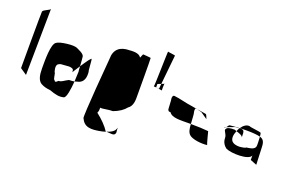

<svg xmlns="http://www.w3.org/2000/svg" viewBox="-82 -867 1842 1212"><g transform="rotate(20 839.0 -260.5)"><path d="M38 -157 82 -127 88 -573C88 -563 42 -551 40 -537C38 -523 38 -162 38 -157Z M163 -202C163 -153 171 -122 194 -107C215 -96 229 -92 258 -89C299 -74 326 -68 355 -76C372 -81 380 -142 384 -193C374 -191 364 -190 348 -190C319 -176 309 -162 288 -162C272 -146 266 -147 261 -162C257 -142 251 -212 246 -204C237 -234 237 -256 255 -262C263 -267 265 -266 291 -268C315 -269 320 -272 335 -268C349 -265 351 -259 351 -243C351 -243 366 -268 384 -295C382 -322 380 -356 379 -356C379 -378 334 -392 325 -398C311 -403 289 -404 257 -400C224 -396 203 -390 191 -382C161 -365 163 -254 163 -202ZM384 -193C393 -195 401 -198 412 -201C441 -212 451 -240 447 -281C443 -282 440 -364 437 -362C437 -374 408 -332 384 -295C385 -276 386 -260 387 -261C387 -252 386 -224 384 -193Z M517 6C539 55 579 60 655 44C664 42 673 39 682 36H677C657 5 627 -26 587 -57C591 -72 593 -62 593 -93C613 -90 641 -100 676 -100C714 -114 741 -133 758 -155C777 -167 787 -192 787 -227C787 -228 787 -495 785 -497C783 -499 739 -501 735 -502C730 -504 725 -480 721 -476C711 -494 686 -501 644 -497C579 -497 543 -466 543 -404C543 -404 507 10 517 6ZM682 36C719 37 743 48 743 12C741 28 741 -18 739 -11C736 14 709 27 682 36Z M865 -335C865 -335 875 -335 884 -334C882 -335 881 -335 881 -336V-357L904 -366C910 -430 924 -561 924 -563C924 -566 878 -570 875 -572C872 -576 869 -335 865 -335ZM884 -334C892 -332 916 -330 921 -328C920 -334 921 -363 922 -373L904 -366C902 -348 901 -334 901 -332C900 -333 892 -334 884 -334ZM922 -373 924 -374C923 -379 923 -377 922 -373ZM921 -328C921 -327 922 -327 922 -327C922 -327 922 -328 921 -328Z M996 -295C998 -302 1000 -220 1002 -228C1004 -220 1010 -217 1020 -218C1039 -187 1098 -192 1148 -192H1166C1164 -221 1162 -265 1160 -264C1156 -280 1157 -291 1162 -295C1152 -297 1143 -298 1134 -300C1087 -306 1049 -319 1009 -323C998 -324 994 -313 996 -295ZM1170 -294C1176 -292 1187 -289 1203 -285C1219 -274 1234 -264 1248 -254C1244 -260 1239 -284 1231 -284C1211 -287 1190 -291 1170 -294ZM1248 -254C1249 -253 1249 -253 1250 -253C1249 -253 1249 -254 1248 -254ZM1162 -295C1164 -295 1168 -294 1170 -294C1167 -295 1165 -295 1164 -296C1163 -296 1162 -295 1162 -295ZM1166 -192C1168 -159 1172 -137 1188 -123C1208 -105 1266 -97 1308 -102C1305 -105 1284 -187 1284 -187C1252 -190 1212 -192 1166 -192ZM1308 -102Z M1384 -238C1372 -228 1399 -210 1399 -182C1399 -152 1417 -132 1431 -122C1469 -104 1587 -102 1599 -138V-108L1642 -91L1637 -212C1636 -244 1626 -260 1603 -266C1605 -243 1605 -212 1605 -209C1606 -178 1569 -176 1544 -172C1544 -168 1525 -164 1503 -162C1468 -162 1442 -172 1442 -206C1442 -219 1446 -233 1452 -248C1443 -251 1437 -253 1439 -253C1406 -254 1388 -248 1384 -238ZM1369 -244C1374 -242 1378 -245 1382 -249C1378 -247 1373 -246 1369 -244ZM1452 -248C1469 -243 1496 -234 1497 -222C1497 -229 1496 -251 1496 -251C1494 -272 1482 -273 1464 -272C1459 -265 1455 -256 1452 -248ZM1382 -249C1400 -256 1418 -263 1437 -270C1445 -270 1462 -269 1465 -273C1442 -272 1417 -270 1399 -268C1394 -268 1389 -256 1382 -249ZM1497 -220V-222ZM1465 -273C1483 -274 1499 -274 1511 -274C1553 -274 1584 -271 1603 -266C1602 -279 1600 -288 1599 -290C1595 -296 1523 -301 1520 -306C1498 -309 1479 -294 1465 -273Z"/></g></svg>

Font: Arrow
Style: Regular
Weight: 400
Version: Version 0.23